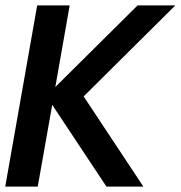

<svg xmlns="http://www.w3.org/2000/svg" viewBox="-30 -695 674 715"><path d="M-10.5 0H110.5L164.5 -304.5L366.5 0H504L281.5 -336L623 -675H482.5L176 -371L229.5 -675H108.5Z"/></svg>

Font: Anybody UltraCondensed Thin Medium
Style: Italic
Weight: 500
Italic angle: -10°
Version: Version 1.111